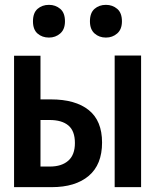

<svg xmlns="http://www.w3.org/2000/svg" viewBox="-20 -772 640 792"><path d="M453 0V-543H562V0ZM38 0V-542H147V-362H190Q291 -362 346 -318Q401 -274 401 -184Q401 -93 346 -46.5Q291 0 193 0ZM147 -85H186Q234 -85 261.5 -109Q289 -133 289 -182Q289 -232 262 -254.5Q235 -277 185 -277H147ZM417 -617Q389 -617 370 -634Q351 -651 351 -684Q351 -719 370 -735.5Q389 -752 417 -752Q444 -752 463.5 -735.5Q483 -719 483 -684Q483 -651 463.5 -634Q444 -617 417 -617ZM182 -617Q154 -617 135 -633.5Q116 -650 116 -684Q116 -719 135 -735.5Q154 -752 182 -752Q209 -752 228.5 -735.5Q248 -719 248 -684Q248 -651 228.5 -634Q209 -617 182 -617Z"/></svg>

Font: Noto Sans Mono SemiBold
Style: Regular
Weight: 600
Designer: Monotype Design Team
Foundry: Monotype Imaging Inc.
Version: Version 2.014; ttfautohint (v1.8.4.7-5d5b)